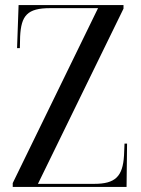

<svg xmlns="http://www.w3.org/2000/svg" viewBox="-20 -734 555 754"><path d="M30 0H477L479 -170H469L467 -123C462 -41 433 -12 350 -12H129L465 -700V-714H53L47 -545H58L59 -590C63 -673 87 -702 177 -702H365L30 -15Z"/></svg>

Font: Noto Serif Display Condensed
Style: Regular
Weight: 400
Width: 3
Designer: Monotype Design Team
Foundry: Monotype Imaging Inc.
Version: Version 2.009